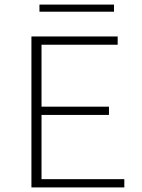

<svg xmlns="http://www.w3.org/2000/svg" viewBox="-20 -817 620 837"><path d="M477 -766H152V-797H477ZM522 -36V0H117V-658H493V-622H161V-352H455V-316H161V-36Z"/></svg>

Font: Ysabeau SC Light
Style: Regular
Weight: 300
Designer: Christian Thalmann (Catharsis Fonts)
Version: Version 0.003